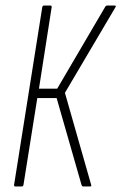

<svg xmlns="http://www.w3.org/2000/svg" viewBox="-20 -675 439 695"><path d="M36 0Q30 0 31 -6L133 -649Q134 -655 140 -655H162Q168 -655 167 -649L121 -354H187L360 -649Q363 -655 368 -655H395Q398 -655 399 -653.5Q400 -652 398 -649L215 -339L310 -6Q312 0 306 0H281Q277 0 275 -6L185 -320H115L65 -6Q64 0 58 0Z"/></svg>

Font: Sofia Sans Extra Condensed ExtraLight
Style: Italic
Weight: 250
Italic angle: -9°
Version: Version 4.100